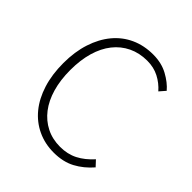

<svg xmlns="http://www.w3.org/2000/svg" viewBox="-187 -799 938 938"><g transform="rotate(45 282.0 -329.5)"><path d="M331 12Q270 12 219 -12Q168 -36 131.5 -80.5Q95 -125 75 -188.5Q55 -252 55 -331Q55 -409 75.5 -472Q96 -535 133 -579.5Q170 -624 221.5 -647.5Q273 -671 336 -671Q394 -671 438 -647Q482 -623 508 -592L481 -561Q454 -592 418 -610.5Q382 -629 337 -629Q283 -629 239.5 -608Q196 -587 165.5 -548.5Q135 -510 119 -455Q103 -400 103 -331Q103 -262 119 -206.5Q135 -151 165 -112Q195 -73 237.5 -51.5Q280 -30 333 -30Q384 -30 424 -50.5Q464 -71 500 -111L527 -82Q489 -38 442 -13Q395 12 331 12Z"/></g></svg>

Font: Giro Light
Style: Regular
Weight: 300
Designer: Paul D. Hunt
Foundry: Adobe Systems Incorporated
Version: Version 1.000;PS 1.0;hotconv 1.0.88;makeotf.lib2.5.647800